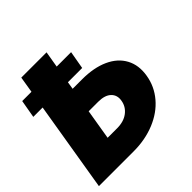

<svg xmlns="http://www.w3.org/2000/svg" viewBox="-184 -894 1061 1061"><g transform="rotate(-45 346.5 -363.5)"><path d="M19.9 -527 38.4 -632.1H110.8L126.4 -727.3H323.9L307.9 -632.1H420.5L402 -527H290.5L283.4 -483H358Q448.9 -483 513.3 -453.7Q577.8 -424.4 606.7 -370.2Q635.7 -316.1 623.6 -244.3Q611.9 -172.6 564.6 -117Q517.4 -61.4 442.5 -30.7Q367.5 0 277 0H5.7L93 -527ZM258.2 -332.4 228.7 -154.8H302.6Q354.8 -154.8 388 -180Q421.2 -205.3 427.6 -245.7Q434.3 -284.1 409.4 -308.2Q384.6 -332.4 332.4 -332.4Z"/></g></svg>

Font: Karasuma Gothic
Style: Italic
Weight: 900
Italic angle: -9.39999°
Designer: Rasmus Andersson / Ryoko Nishizuka
Foundry: Genbu
Version: Version 1.00